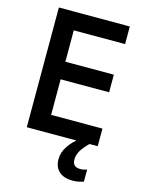

<svg xmlns="http://www.w3.org/2000/svg" viewBox="-137 -795 837 1106"><g transform="rotate(15 281.5 -242.5)"><path d="M73 0V-714H496V-609H190V-422H479V-317H190V-105H496V0ZM408 229Q353 229 325 202.5Q297 176 297 131Q297 89 322.5 51.5Q348 14 389 -16L447 0Q414 33 400 57.5Q386 82 386 109Q386 153 432 153Q454 153 472 145V218Q459 222 443.5 225.5Q428 229 408 229Z"/></g></svg>

Font: Noto Sans Mono SemiCondensed SemiBold
Style: Regular
Weight: 600
Width: 4
Designer: Monotype Design Team
Foundry: Monotype Imaging Inc.
Version: Version 2.014; ttfautohint (v1.8.4.7-5d5b)